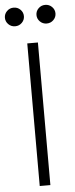

<svg xmlns="http://www.w3.org/2000/svg" viewBox="-70 -974 391 1006"><g transform="rotate(-5 125.0 -471.5)"><path d="M42 -845Q21 -845 6.5 -859.5Q-8 -874 -8 -894Q-8 -914 6.5 -928.5Q21 -943 42 -943Q63 -943 77.5 -928.5Q92 -914 92 -894Q92 -874 77.5 -859.5Q63 -845 42 -845ZM208 -845Q187 -845 172.5 -859.5Q158 -874 158 -894Q158 -914 172.5 -928.5Q187 -943 208 -943Q229 -943 243.5 -928.5Q258 -914 258 -894Q258 -874 243.5 -859.5Q229 -845 208 -845ZM97 -750H153V0H97Z"/></g></svg>

Font: Bounded
Style: Regular
Weight: 200
Designer: Vlad Churkin
Version: Version 1.0